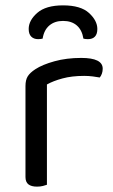

<svg xmlns="http://www.w3.org/2000/svg" viewBox="-20 -691 422 716"><path d="M155 -376V-218H75V-370Q75 -393 83.5 -406.5Q92 -420 112 -433Q138 -450 183 -462.5Q228 -475 283 -475Q363 -475 363 -435Q363 -425 360 -416.5Q357 -408 352 -402Q342 -404 326 -406Q310 -408 294 -408Q248 -408 213 -398.5Q178 -389 155 -376ZM75 -264 155 -252V-2Q150 0 140 2.5Q130 5 118 5Q97 5 86 -3.5Q75 -12 75 -31ZM215 -613Q184 -613 164 -596Q144 -579 139 -547Q135 -546 131 -545.5Q127 -545 122 -545Q106 -545 96.5 -554.5Q87 -564 87 -583Q87 -615 119 -643Q151 -671 215 -671Q281 -671 312 -642.5Q343 -614 343 -583Q343 -564 334 -554.5Q325 -545 308 -545Q303 -545 298.5 -545.5Q294 -546 291 -547Q286 -579 266.5 -596Q247 -613 215 -613Z"/></svg>

Font: Baloo Paaji 2
Style: Regular
Weight: 400
Designer: Shuchita Grover, Noopur Datye and Ek Type
Foundry: Ek Type
Version: Version 1.700